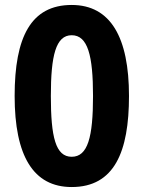

<svg xmlns="http://www.w3.org/2000/svg" viewBox="-20 -744 580 774"><path d="M500 -357C500 -593 426 -724 269 -724C105 -724 39 -595 39 -357C39 -116 114 10 269 10C441 10 500 -132 500 -357ZM185 -357C185 -520 205 -602 269 -602C334 -602 355 -520 355 -357C355 -191 334 -112 269 -112C204 -112 185 -192 185 -357Z"/></svg>

Font: Noto Sans Myanmar UI SemiCondensed
Style: Bold
Weight: 700
Width: 4
Designer: Monotype Design Team
Foundry: Monotype Imaging Inc.
Version: Version 2.103